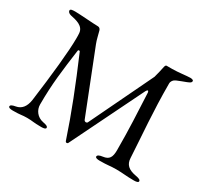

<svg xmlns="http://www.w3.org/2000/svg" viewBox="-134 -864 1168 1083"><g transform="rotate(30 450.5 -322.5)"><path d="M48 5C102 5 103 0 139 0C176 0 179 5 233 5C250 5 262 2 262 -6C262 -15 252 -20 229 -24C188 -32 164 -66 164 -102C164 -238 177 -330 196 -471C197 -475 199 -476 202 -476C205 -476 208 -475 209 -471C284 -296 341 -152 393 4C395 9 398 11 402 11C406 11 410 9 411 5L641 -464C645 -471 648 -474 651 -474C654 -474 656 -471 657 -464C663 -329 669 -240 669 -96C669 -49 657 -29 618 -24C595 -21 585 -15 585 -6C585 2 597 5 614 5C668 5 678 0 719 0C765 0 782 5 836 5C853 5 865 2 865 -6C865 -15 855 -20 832 -24C782 -33 759 -54 757 -95C749 -246 735 -382 735 -568C735 -583 745 -596 759 -602C777 -610 800 -618 818 -625C838 -633 844 -637 844 -646C844 -655 829 -656 823 -656C800 -656 749 -648 709 -648H673C668 -648 665 -643 663 -635C659 -614 651 -582 645 -560L448 -150C446 -146 442 -144 438 -144C433 -144 427 -147 425 -153L267 -554C257 -579 252 -607 245 -631C242 -641 235 -647 226 -647C200 -647 102 -655 76 -655C56 -655 42 -654 42 -644C42 -635 51 -627 64 -624C102 -616 150 -606 154 -561C155 -551 155 -538 155 -528C155 -444 138 -282 114 -102C107 -55 85 -30 52 -24C29 -20 19 -15 19 -6C19 2 31 5 48 5Z"/></g></svg>

Font: EB Garamond
Style: Regular
Weight: 400
Designer: Georg Duffner and Octavio Pardo
Foundry: Georg Duffner
Version: Version 1.000;PS 001.000;hotconv 1.0.88;makeotf.lib2.5.64775